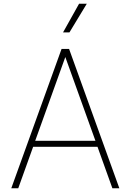

<svg xmlns="http://www.w3.org/2000/svg" viewBox="-20 -1000 694 1020"><path d="M77 0H40L307 -740H347L614 0H577L498 -220H156ZM327 -697 167 -252H487ZM441 -980 349 -828H315L400 -980Z"/></svg>

Font: Be Vietnam Pro Variable Thin
Style: Regular
Weight: 100
Designer: Lam Bao, Tony Le, Vietanh Nguyen
Foundry: Yellow Type Foundry
Version: Version 1.002